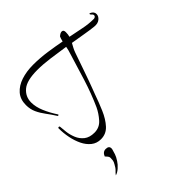

<svg xmlns="http://www.w3.org/2000/svg" viewBox="-204 -675 1039 1039"><g transform="rotate(-45 316.0 -155.0)"><path d="M150 84Q175 84 175 104Q175 107 174.5 109.5Q174 112 173 115Q170 126 165.5 140Q161 154 148 174Q138 190 121 205Q104 220 88 224Q96 213 105.5 204.5Q115 196 125 177Q133 164 134 154Q135 144 135 136Q135 128 129 121.5Q123 115 118 109Q128 84 150 84ZM170 29Q138 29 115 10.5Q92 -8 77.5 -38Q63 -68 56 -103.5Q49 -139 49 -174Q49 -180 55 -180Q61 -180 61 -174Q62 -159 65 -133.5Q68 -108 78.5 -82Q89 -56 111 -38.5Q133 -21 170 -21Q209 -21 234.5 -50Q260 -79 275 -111Q307 -182 332 -261.5Q357 -341 379 -415L385 -435Q386 -440 387.5 -446Q389 -452 390 -458Q338 -466 286 -473Q234 -480 191 -480Q110 -480 76.5 -451.5Q43 -423 43 -379Q43 -345 59 -307Q75 -269 100 -231Q101 -230 101 -229Q101 -227 98 -225.5Q95 -224 93 -226Q74 -256 55.5 -280.5Q37 -305 25 -331Q13 -357 13 -389Q13 -433 37.5 -461Q62 -489 103 -502.5Q144 -516 195 -516Q247 -516 301.5 -508Q356 -500 397 -492Q399 -501 401.5 -509Q404 -517 406 -521Q411 -526 418 -530Q425 -534 431 -534Q445 -534 445 -516Q445 -497 441 -484Q442 -483 445 -483Q483 -476 522.5 -467.5Q562 -459 602 -459H603Q608 -459 613 -462.5Q618 -466 618 -472Q618 -479 609 -486Q605 -490 605 -494Q605 -498 612 -495Q632 -486 632 -467Q632 -451 616.5 -438Q601 -425 574 -428Q546 -431 508 -437.5Q470 -444 427 -451Q420 -438 414 -427Q408 -416 403 -402Q381 -339 368 -301.5Q355 -264 347 -242Q339 -220 333 -204Q327 -188 319 -167Q303 -121 283.5 -75.5Q264 -30 237 -0.5Q210 29 170 29Z"/></g></svg>

Font: Grey Qo
Style: Regular
Weight: 400
Designer: Robert E. Leuschke
Foundry: Robert E. Leuschke
Version: Version 2.010